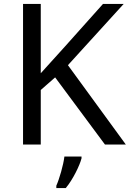

<svg xmlns="http://www.w3.org/2000/svg" viewBox="-20 -734 659 975"><path d="M619 0 325 -403 608 -714H503L310 -498C269 -452 227 -407 187 -362V-714H97V0H187V-277L260 -341L513 0ZM394 70V61H307C302 104 281 176 266 209V221H314C350 178 385 106 394 70Z"/></svg>

Font: Noto Sans Elbasan
Style: Regular
Weight: 400
Designer: Monotype Design Team
Foundry: Monotype Imaging Inc.
Version: Version 2.004